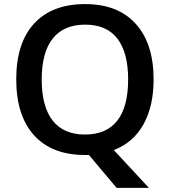

<svg xmlns="http://www.w3.org/2000/svg" viewBox="-20 -745 827 935"><path d="M728 -357.9Q728 -228 678.5 -139.2Q628.9 -50.3 534.2 -14.2L705.1 169.9H547.9L413.1 9.8H394Q232.4 9.8 145.8 -86.2Q59.1 -182.1 59.1 -358.9Q59.1 -535.6 146.2 -630.4Q233.4 -725.1 395 -725.1Q554.2 -725.1 641.1 -628.9Q728 -532.7 728 -357.9ZM183.1 -357.9Q183.1 -226.1 236.3 -158Q289.6 -89.8 394 -89.8Q498 -89.8 551 -157.2Q604 -224.6 604 -357.9Q604 -489.3 551.5 -557.1Q499 -625 395 -625Q290 -625 236.6 -557.1Q183.1 -489.3 183.1 -357.9Z"/></svg>

Font: Sahel SemiBold FD
Style: SemiBold-FD
Weight: 600
Foundry: Saber Rastikerdar (saber.rastikerdar@gmail.com)
Version: Version 3.3.0